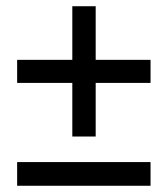

<svg xmlns="http://www.w3.org/2000/svg" viewBox="-20 -618 538 616"><path d="M35 -426H463V-352H35ZM212 -598H287V-180H212ZM35 -98H463V-22H35Z"/></svg>

Font: Alexandria Thin
Style: Regular
Weight: 250
Designer: Mohamed Gaber
Foundry: Kief Type Foundry
Version: Version 5.100